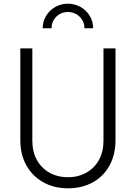

<svg xmlns="http://www.w3.org/2000/svg" viewBox="-20 -1007 735 1039"><path d="M90 -247V-745H155V-245Q155 -187 179 -142.5Q203 -98 247 -73Q291 -48 348 -48Q404 -48 448 -73Q492 -98 516 -142.5Q540 -187 540 -245V-745H605V-247Q605 -171 573 -112Q541 -53 482.5 -20.5Q424 12 348 12Q272 12 213.5 -21Q155 -54 122.5 -112.5Q90 -171 90 -247ZM347 -987Q384 -987 415.5 -969.5Q447 -952 465.5 -921.5Q484 -891 484 -854H437Q437 -891 411 -916.5Q385 -942 347 -942Q310 -942 284.5 -916.5Q259 -891 259 -854H211Q211 -890 229 -920.5Q247 -951 278.5 -969Q310 -987 347 -987Z"/></svg>

Font: Evergrow Sans
Style: Light
Weight: 300
Foundry: 10Web
Version: Version 1.000